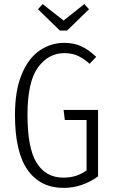

<svg xmlns="http://www.w3.org/2000/svg" viewBox="-20 -905 553 936"><path d="M449 -628 417 -594Q385 -622 357 -634Q329 -646 293 -646Q216 -646 165 -576Q114 -506 114 -345Q114 -182 159 -110.5Q204 -39 289 -39Q322 -39 349 -47.5Q376 -56 402 -74V-320H296L290 -369H458V-45Q380 11 290 11Q177 11 115 -76Q53 -163 53 -345Q53 -464 86 -543Q119 -622 173.5 -659Q228 -696 293 -696Q340 -696 376 -679.5Q412 -663 449 -628ZM391 -885 414 -860 307 -756H272L165 -860L188 -885L290 -805Z"/></svg>

Font: Fira Sans Extra Condensed Light
Style: Regular
Weight: 300
Width: 1
Designer: Carrois Corporate & Edenspiekermann AG
Foundry: Carrois Corporate GbR & Edenspiekermann AG
Version: Version 4.203